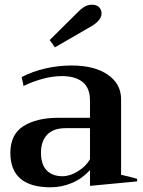

<svg xmlns="http://www.w3.org/2000/svg" viewBox="-20 -785 609 815"><path d="M191 -615 311 -734Q320 -744 335.5 -754.5Q351 -765 370 -765Q391 -765 401 -754Q411 -743 411 -728Q411 -699 367 -673L213 -584ZM24 -136Q24 -215 80 -250Q136 -285 228 -285H362V-358Q362 -412 330.5 -437Q299 -462 243 -462Q203 -462 159.5 -450Q116 -438 80 -420L72 -458Q116 -481 171 -494Q226 -507 284 -507Q381 -507 437.5 -468Q494 -429 494 -364V-43Q532 -35 562 -26V-15L362 4V-63Q328 -26 284.5 -8Q241 10 195 10Q24 10 24 -136ZM362 -109V-241H259Q207 -241 180.5 -213.5Q154 -186 154 -137Q154 -86 178.5 -61.5Q203 -37 245 -37Q277 -37 311 -58Q345 -79 362 -109Z"/></svg>

Font: Trirong SemiBold
Style: Regular
Weight: 600
Designer: Katatrad Team
Foundry: CadsonDemak
Version: Version 1.000